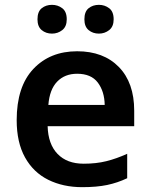

<svg xmlns="http://www.w3.org/2000/svg" viewBox="-20 -764 621 794"><path d="M299 -552Q408 -552 471.5 -487Q535 -422 535 -306V-242H177Q179 -168 218 -127.5Q257 -87 326 -87Q378 -87 420 -97.5Q462 -108 506 -128V-27Q466 -8 423 1Q380 10 320 10Q241 10 179.5 -20.5Q118 -51 83.5 -113Q49 -175 49 -267Q49 -406 118 -479Q187 -552 299 -552ZM299 -459Q248 -459 216.5 -426.5Q185 -394 180 -330H413Q412 -386 384.5 -422.5Q357 -459 299 -459ZM135 -684Q135 -716 152.5 -730Q170 -744 195 -744Q219 -744 237.5 -730Q256 -716 256 -684Q256 -654 237.5 -639.5Q219 -625 195 -625Q170 -625 152.5 -639.5Q135 -654 135 -684ZM329 -684Q329 -716 346.5 -730Q364 -744 389 -744Q413 -744 431.5 -730Q450 -716 450 -684Q450 -654 431.5 -639.5Q413 -625 389 -625Q364 -625 346.5 -639.5Q329 -654 329 -684Z"/></svg>

Font: Noto Sans Gurmukhi UI SemiBold
Style: Regular
Weight: 600
Designer: Jelle Bosma - Monotype Design Team
Foundry: Monotype Imaging Inc.
Version: Version 2.004; ttfautohint (v1.8.4.7-5d5b)